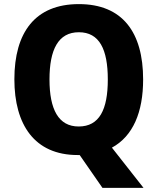

<svg xmlns="http://www.w3.org/2000/svg" viewBox="-20 -745 767 935"><path d="M677 -358C677 -587 577 -725 364 -725C151 -725 50 -587 50 -359C50 -138 148 10 358 10C361 10 365 10 368 10L479 170H679L525 -26C628 -82 677 -199 677 -358ZM221 -358C221 -504 264 -588 364 -588C464 -588 505 -505 505 -358C505 -211 464 -129 363 -129C265 -129 221 -212 221 -358Z"/></svg>

Font: Noto Sans Thai SemCond ExtBd
Style: Regular
Weight: 800
Width: 4
Designer: Monotype Design Team
Foundry: Monotype Imaging Inc.
Version: Version 2.002